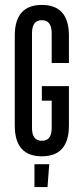

<svg xmlns="http://www.w3.org/2000/svg" viewBox="-20 -760 340 780"><path d="M40 -250V-615Q40 -740 150 -740Q260 -740 260 -615V-504H190V-625Q190 -678 150 -678Q110 -678 110 -625V-240Q110 -188 150 -188Q190 -188 190 -240V-351H150V-410H260V-250Q260 -125 150 -125Q40 -125 40 -250ZM173 0H120V-93H180Z"/></svg>

Font: Exetegue
Style: Regular
Weight: 400
Designer: Fábio Duarte Martins
Foundry: Fábio Duarte Martins
Version: Version 0.001